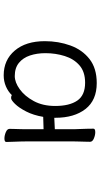

<svg xmlns="http://www.w3.org/2000/svg" viewBox="228 -754 544 1040"><g transform="rotate(-90 500.0 -234.0)"><path d="M382 -212 320 -209V-106Q320 -100 321 -79Q322 -58 322.5 -35Q323 -12 323 0Q323 10 304 10Q288 10 270 2.5Q252 -5 252 -18Q252 -26 252.5 -44.5Q253 -63 253.5 -81Q254 -99 254 -106V-365Q254 -375 253.5 -396Q253 -417 252 -439Q251 -461 251 -472Q251 -482 270 -482Q286 -482 304 -474.5Q322 -467 322 -454Q322 -446 321.5 -429.5Q321 -413 320.5 -395Q320 -377 320 -365V-270L387 -272Q396 -325 416 -364Q436 -403 457 -424.5Q478 -446 489 -446Q494 -446 498 -445Q502 -444 505 -442Q524 -462 552 -474Q580 -486 612 -486Q695 -486 746 -426Q797 -366 797 -263Q797 -189 773.5 -124.5Q750 -60 700 -21Q650 18 570 18Q477 18 429.5 -43Q382 -104 382 -206ZM572 -45Q631 -45 666 -75.5Q701 -106 716.5 -155.5Q732 -205 732 -260Q732 -306 719.5 -343.5Q707 -381 679.5 -403.5Q652 -426 608 -426Q574 -426 536.5 -399Q499 -372 472.5 -323Q446 -274 446 -207Q446 -130 475 -87.5Q504 -45 572 -45Z"/></g></svg>

Font: Moon Stars Kai T
Style: Regular
Weight: 400
Designer: GuiWonder
Version: Version 1.101